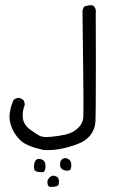

<svg xmlns="http://www.w3.org/2000/svg" viewBox="-20 -409 540 748"><path d="M17.1 45.4Q17.1 65.4 24.9 85.4Q35.6 114.3 58.8 137.2Q82 160.2 149.4 175.3Q157.2 175.8 165 175.8Q196.8 175.8 223.6 169.4Q258.3 162.1 287.6 149.9Q315.4 138.7 332.3 117.4Q349.1 96.2 351.6 67.4Q353.5 44.9 353.5 -162.1Q353.5 -245.6 353 -359.4V-359.9Q353.5 -362.3 353.5 -364.3Q353.5 -377 345.2 -385.3Q341.8 -388.7 333 -388.7Q324.2 -388.7 308.6 -383.8Q302.7 -375.5 301.3 -365.7Q305.2 -67.9 305.2 -13.7Q305.2 40.5 304.7 45.9Q303.2 72.3 283 90.8Q262.7 109.4 233.4 115.7Q205.6 121.6 178.2 124Q168.5 125 160.6 125Q145 125 134.3 119.9Q123.5 114.7 98.6 96.7Q71.3 76.7 68.8 49.3Q68.4 44.9 68.4 39.1Q68.4 20.5 75.7 2Q76.2 0 76.2 -2Q76.2 -13.7 69.8 -20.5L56.2 -27.8Q56.2 -27.8 55.7 -27.8Q43 -27.8 33.2 -20Q22.5 1.5 18.6 29.3Q17.1 37.6 17.1 45.4ZM241.7 255.9Q250 255.9 253.4 252.4Q255.4 251 256.6 245.6Q257.8 240.2 257.8 233.6Q257.8 227.1 255.9 221.9Q253.9 216.8 251.5 214.4Q246.6 210 239.3 207.5Q235.4 207 232.9 207Q225.6 207 219.7 213.6Q213.9 220.2 213.9 231Q213.9 238.3 215.6 241.9Q217.3 245.6 218.8 247.1Q220.2 248.5 221.2 249.3Q222.2 250 223.1 250.7Q224.1 251.5 225.3 252Q226.6 252.4 228 253.4Q231 254.4 234.4 255.4Q238.3 255.9 241.7 255.9ZM135.3 261.2 141.6 262.2Q149.4 262.2 152.3 259.3Q153.8 257.3 155.3 252.4Q157.2 246.6 157.2 239.7Q157.2 222.2 148.9 215.8Q145.5 212.9 140.1 211.4Q134.8 210 132.3 210Q129.9 210 128.9 210Q124 210.9 120.1 214.4Q112.3 222.2 112.3 243.7Q112.3 251.5 116.2 255.4Q121.6 260.7 135.3 261.2ZM208 311Q208.5 310.1 209 306.6Q209.5 303.2 209.5 300.3Q209.5 297.4 209.5 294.2Q209.5 291 208.3 288.3Q207 285.6 206.8 284.9Q206.5 284.2 205.8 283.4Q205.1 282.7 204.3 282Q203.6 281.2 202.9 280.8Q202.1 280.3 201.2 279.5Q200.2 278.8 198.7 278.3Q192.9 275.4 188 275.4Q179.7 275.4 172.1 283.4Q164.6 291.5 164.6 301.3Q164.6 305.2 165.8 309.6Q167 314 169.7 316.7Q172.4 319.3 177.7 319.3L184.1 318.8Q204.1 318.4 208 311Z"/></svg>

Font: NaikaiFont
Style: Light
Weight: 300
Version: Version 1.89